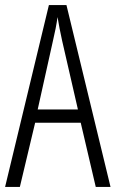

<svg xmlns="http://www.w3.org/2000/svg" viewBox="-20 -734 454 754"><path d="M356 0 297 -252H118L58 0H0L172 -714H241L414 0ZM224 -574Q218 -600 214 -622Q210 -644 206 -667Q200 -624 188 -574L128 -304H286Z"/></svg>

Font: Noto Sans Lao UI ExtCond Light
Style: Regular
Weight: 300
Width: 2
Designer: Monotype Design Team
Foundry: Monotype Imaging Inc.
Version: Version 2.000; ttfautohint (v1.8.4.7-5d5b)